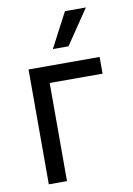

<svg xmlns="http://www.w3.org/2000/svg" viewBox="-86 -818 605 873"><g transform="rotate(-10 216.5 -381.5)"><path d="M395.5 -453.1H151.4V0H67.4V-530.3H395.5ZM276.4 -762.7H373L264.6 -602.5H192.4Z"/></g></svg>

Font: Pretendard Std Variable
Style: Regular
Weight: 400
Designer: Base glyphs from Inter by Rasmus Andersson; Hangeul glyphs from Noto Sans CJK(Source Han Sans) by Jang Soo-young and Kan
Foundry: Kil Hyung-jin
Version: Version 1.309;Glyphs 3.2 (3225)